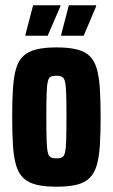

<svg xmlns="http://www.w3.org/2000/svg" viewBox="-20 -697 426 725"><path d="M193 8Q148 8 117.5 0.5Q87 -7 68.5 -24.5Q50 -42 41 -72Q32 -102 29 -147Q26 -192 26 -255Q26 -318 29 -363.5Q32 -409 41 -439Q50 -469 68.5 -486Q87 -503 117.5 -510.5Q148 -518 194 -518Q239 -518 269.5 -510.5Q300 -503 318 -486Q336 -469 345 -439Q354 -409 357 -363.5Q360 -318 360 -255Q360 -192 357 -147Q354 -102 345 -72Q336 -42 318 -24.5Q300 -7 269.5 0.5Q239 8 193 8ZM193 -99Q207 -99 214.5 -103Q222 -107 225.5 -121.5Q229 -136 230 -168Q231 -200 231 -255Q231 -310 230 -342Q229 -374 225.5 -388.5Q222 -403 214 -407Q206 -411 193 -411Q180 -411 172 -407.5Q164 -404 160.5 -389Q157 -374 156 -342Q155 -310 155 -255Q155 -200 156 -168Q157 -136 160.5 -121.5Q164 -107 172 -103Q180 -99 193 -99ZM76 -562V-566L105 -677H208V-673L160 -562ZM211 -562V-566L240 -677H343V-673L296 -562Z"/></svg>

Font: Saira ExtraCondensed ExtraBold
Style: Regular
Weight: 800
Width: 2
Designer: Hector Gatti with collaboration of the Omnibus-Type team
Foundry: Omnibus-Type
Version: Version 1.101